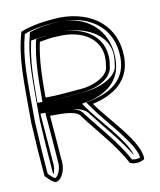

<svg xmlns="http://www.w3.org/2000/svg" viewBox="-75 -666 633 759"><g transform="rotate(-10 241.5 -287.0)"><path d="M33 -217C37 -141 42 -68 48 1C61 13 70 26 88 32C112 30 132 -11 125 -53C122 -99 117 -156 111 -230C161 -230 219 -233 234 -204C279 -144 351 -66 389 8C410 17 433 13 448 3C452 -66 331 -180 286 -247C372 -266 440 -313 440 -408C440 -534 346 -606 219 -606C154 -603 106 -596 57 -577C28 -473 33 -396 33 -217ZM48 -217C48 -394 43 -469 69 -566C115 -583 158 -588 219 -591C341 -591 425 -524 425 -408C425 -322 366 -280 283 -262L261 -257L274 -239C319 -172 427 -65 433 -6C423 -2 411 -1 400 -4C360 -79 290 -155 247 -212C223 -253 156 -245 111 -245H95L96 -229C102 -155 107 -98 110 -52V-51C116 -16 99 12 89 16C79 12 72 4 62 -6C56 -73 52 -144 48 -217ZM68 -217C72 -142 77 -72 83 -3L85 -1C91 -14 93 -33 90 -52C87 -99 82 -155 76 -229L75 -245H111C151 -245 244 -250 268 -208C308 -155 370 -87 411 -18C395 -83 294 -181 252 -243L244 -255L270 -260C340 -275 405 -316 405 -408C405 -534 311 -590 221 -591C167 -588 129 -583 90 -569C63 -469 68 -394 68 -217ZM71 -289V-304C71 -385 72 -457 87 -526L89 -536L109 -539C129 -542 154 -548 193 -549C296 -556 372 -517 394 -458C402 -437 403 -413 398 -386C397 -334 319 -302 251 -298C214 -295 163 -289 106 -289ZM91 -289H106C158 -289 207 -295 247 -298C292 -300 376 -325 378 -386C381 -402 381 -413 380 -426C373 -516 284 -556 195 -549C163 -549 143 -544 120 -540L110 -538L107 -528C92 -458 91 -385 91 -304ZM106 -304C106 -385 107 -457 122 -525C146 -529 167 -534 196 -534C296 -542 383 -490 363 -387C363 -341 291 -315 246 -313C205 -310 157 -304 106 -304Z"/></g></svg>

Font: Snowfall
Style: Eco
Weight: 400
Designer: Jasper
Foundry: Cannot Into Space Fonts
Version: Version 0.9